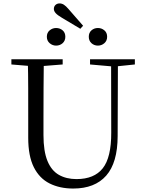

<svg xmlns="http://www.w3.org/2000/svg" viewBox="-20 -1069 837 1105"><path d="M336.6 -966.6Q311 -981.6 300.5 -993.4Q290 -1005.3 290 -1017.3Q290 -1031.8 299.4 -1040.6Q308.9 -1049.3 322.8 -1049.3Q335.9 -1049.3 347.6 -1041.9Q359.4 -1034.5 375 -1016.2L458.2 -920.9L442.4 -903.4ZM302.7 -806.5Q282.2 -806.5 265.9 -820.4Q249.6 -834.4 249.6 -857.4Q249.6 -881.1 265.9 -894.4Q282.2 -907.8 302.7 -907.8Q324.8 -907.8 340.4 -894.4Q356 -881.1 356 -857.4Q356 -834.4 340.4 -820.4Q324.8 -806.5 302.7 -806.5ZM543.5 -806.5Q522 -806.5 506.5 -820.4Q491 -834.4 491 -857.4Q491 -881.1 506.5 -894.4Q522 -907.8 543.5 -907.8Q564.6 -907.8 580.6 -894.4Q596.6 -881.1 596.6 -857.4Q596.6 -834.4 580.6 -820.4Q564.6 -806.5 543.5 -806.5ZM401.2 16.1Q323.9 16.1 265.4 -13.2Q206.9 -42.4 174.6 -106.7Q142.4 -171.1 142.4 -276.5V-391Q142.4 -475.8 142.3 -560.2Q142.2 -644.6 140 -728H232.2Q231.2 -645.4 230.7 -561.2Q230.2 -477 230.2 -391V-291.5Q230.2 -198.9 253 -143.1Q275.8 -87.3 318.7 -62.8Q361.7 -38.3 420.2 -38.3Q522.2 -38.3 571.4 -100.5Q620.6 -162.6 620.2 -305.7L619.4 -728H658.7L657.1 -285.6Q656.7 -132.5 591.2 -58.2Q525.7 16.1 401.2 16.1ZM45.5 -698V-728H340.7V-698L201.1 -686.9H179.8ZM498.2 -698V-728H756.2V-698L647.1 -686.7H626.2Z"/></svg>

Font: Noto Serif SC
Style: Regular
Weight: 200
Designer: Ryoko NISHIZUKA 西塚涼子 (kana & ideographs); Frank Grießhammer (Latin, Greek & Cyrillic); Wenlong ZHANG 张文龙 (bopomofo); San
Foundry: Adobe
Version: Version 2.001;hotconv 1.1.0;makeotfexe 2.6.0